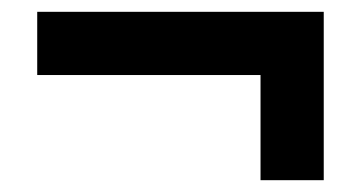

<svg xmlns="http://www.w3.org/2000/svg" viewBox="-20 -426 612 325"><path d="M528 -406V-121H421V-299H43V-406Z"/></svg>

Font: RS Noto Sans
Style: Bold
Weight: 700
Designer: Monotype Design Team
Foundry: Monotype Imaging Inc.
Version: Version 3.10